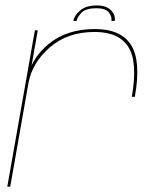

<svg xmlns="http://www.w3.org/2000/svg" viewBox="-20 -704 616 724"><path d="M477 -339Q500 -469.5 464.2 -526.5Q428.5 -583.5 337.5 -583.5Q234 -583.5 167.5 -525Q102 -468 87.5 -392L18.5 0H7.5L111.5 -589.5H122.5L99 -457Q120.5 -503 164.5 -539Q232.5 -594.5 338 -594.5Q436 -594.5 474.2 -534.2Q512.5 -474 488.5 -339ZM345.5 -683.5Q381 -683.5 398.8 -665Q416.5 -646.5 412.5 -625H400Q403 -640 391 -656.5Q379 -673 343.5 -673Q305 -673 288.2 -656.8Q271.5 -640.5 269 -625H256.5Q260.5 -646.5 282.8 -665Q305 -683.5 345.5 -683.5Z"/></svg>

Font: Anybody ExtraExpanded Thin
Style: Italic
Weight: 100
Width: 8
Italic angle: -10°
Designer: Tyler Finck
Foundry: Etcetera Type Company
Version: Version 1.010; ttfautohint (v1.8.3) -l 8 -r 50 -G 200 -x 14 